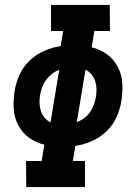

<svg xmlns="http://www.w3.org/2000/svg" viewBox="-20 -755 540 775"><path d="M86 0 85 -105H148L159 -171Q125 -179 97.5 -199Q70 -219 54 -249Q38 -279 35.5 -314.5Q33 -350 39 -387Q44 -420 58.5 -452.5Q73 -485 99 -510Q125 -535 158 -549.5Q191 -564 225 -569L235 -630H186V-735H423L424 -630H361L350 -564Q384 -556 411.5 -536Q439 -516 455 -486Q471 -456 473.5 -420.5Q476 -385 470 -348Q465 -315 450.5 -282.5Q436 -250 410 -225Q384 -200 351 -185.5Q318 -171 284 -166L274 -105H323V0ZM290 -262Q306 -268 320 -278.5Q334 -289 343.5 -302.5Q353 -316 358.5 -331.5Q364 -347 367 -363Q370 -380 369.5 -396.5Q369 -413 364 -428Q359 -443 349 -455Q339 -467 325 -474ZM184 -261 219 -473Q203 -467 189.5 -456.5Q176 -446 166 -432.5Q156 -419 150.5 -403.5Q145 -388 142 -372Q139 -355 139.5 -338.5Q140 -322 145 -307Q150 -292 160 -280Q170 -268 184 -261Z"/></svg>

Font: Iosevka Curly Slab Extrabold
Style: Italic
Weight: 800
Italic angle: -9°
Monospace: yes
Designer: Belleve Invis
Foundry: Belleve Invis
Version: Version 22.1.2; ttfautohint (v1.8.4)